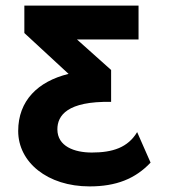

<svg xmlns="http://www.w3.org/2000/svg" viewBox="-20 -486 603 686"><path d="M300 180C395 180 463 153 518 95L470 -14C437 41 383 59 308 59C246 59 185 37 185 -24C185 -73 220 -125 377 -122V-236L255 -345H475V-466H67V-368L225 -222C115 -195 45 -126 45 -18C45 94 150 180 300 180Z"/></svg>

Font: Inconsolata SemiExpanded Black
Style: Regular
Weight: 900
Width: 6
Monospace: yes
Designer: Raph Levien, Cyreal, Brenton Simpson
Foundry: Raph Levien, Cyreal, Google
Version: Version 3.100